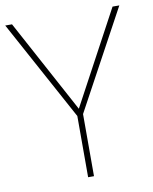

<svg xmlns="http://www.w3.org/2000/svg" viewBox="-81 -827 668 837"><g transform="rotate(-10 252.5 -408.0)"><path d="M253 -352 30 -765H0L241 -322V-51H267V-326L505 -765H475Z"/></g></svg>

Font: Noto Sans Tamil UI Thin
Style: Regular
Weight: 100
Designer: Jelle Bosma - Monotype Design Team
Foundry: Monotype Imaging Inc.
Version: Version 2.004